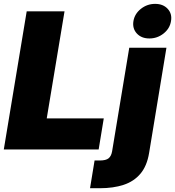

<svg xmlns="http://www.w3.org/2000/svg" viewBox="-20 -787 922 1011"><path d="M0 0 120.6 -727.5H319.8L226.1 -163.6H526.4L499.5 0ZM660.6 -535.6H856.4L765.1 18.6Q753.9 86.9 719.5 127.7Q685.1 168.5 630.9 186.3Q576.7 204.1 505.9 204.1H454.1L478 58.1H504.9Q537.6 58.1 551.8 46.6Q565.9 35.2 570.3 9.8ZM766.6 -584.5Q724.6 -584.5 700.4 -610.8Q676.3 -637.2 682.6 -675.8Q689 -714.4 721.9 -740.5Q754.9 -766.6 796.9 -766.6Q838.9 -766.6 863 -740.5Q887.2 -714.4 880.4 -675.8Q874.5 -637.2 841.6 -610.8Q808.6 -584.5 766.6 -584.5Z"/></svg>

Font: Inter 20pt Black
Style: Italic
Weight: 900
Italic angle: -9.3988°
Version: Version 4.001;git-66647c0bb